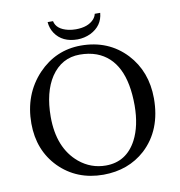

<svg xmlns="http://www.w3.org/2000/svg" viewBox="-88 -886 918 978"><g transform="rotate(-10 370.5 -397.5)"><path d="M495.1 -805.2Q489.3 -738.3 425.8 -707Q394 -692.4 358.9 -691.9Q279.8 -691.9 242.7 -747.1Q225.6 -772.9 223.1 -805.2H251Q259.8 -761.7 320.8 -748Q339.4 -744.1 358.9 -744.1Q422.4 -744.1 453.1 -778.3Q463.9 -791 466.8 -805.2ZM355 -613.8Q261.2 -613.8 205.6 -531.2Q155.3 -454.6 154.8 -327.1Q154.8 -165.5 252 -84Q312.5 -34.2 389.2 -34.2Q495.6 -34.2 548.3 -133.8Q585.4 -204.6 585.9 -310.1Q585.9 -544.9 441.4 -599.6Q402.3 -613.8 355 -613.8ZM689 -329.1Q689 -165 585.9 -69.8Q498.5 9.3 369.1 9.8Q231.4 9.8 140.6 -81.5Q52.2 -171.9 51.8 -310.1Q51.8 -460.9 147 -562Q238.3 -657.7 368.2 -658.2Q511.2 -658.2 602.5 -561Q688.5 -468.3 689 -329.1Z"/></g></svg>

Font: Linux Biolinum O
Style: Regular
Weight: 400
Designer: Philipp H. Poll
Foundry: Philipp H. Poll
Version: Version 1.0.4